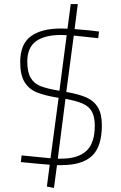

<svg xmlns="http://www.w3.org/2000/svg" viewBox="-20 -810 600 950"><path d="M484 -191Q484 -84 435 -38.5Q386 7 285 7H262L247 120L212 113L226 5Q184 2 83 -8L87 -41Q192 -30 230 -27L270 -326Q201 -337 162 -353Q123 -369 101.5 -404Q80 -439 80 -503Q80 -591 132 -630Q184 -669 283 -669Q303 -669 314 -668L330 -790H365L349 -666Q429 -660 470 -654L466 -621L345 -634L308 -355Q371 -344 408 -327.5Q445 -311 464.5 -278.5Q484 -246 484 -191ZM274 -361 310 -636Q300 -637 283 -637Q200 -637 157.5 -605.5Q115 -574 115 -505Q115 -453 132 -424.5Q149 -396 181.5 -383.5Q214 -371 274 -361ZM449 -188Q449 -232 434.5 -258Q420 -284 389 -297.5Q358 -311 304 -321L266 -25H284Q366 -25 407.5 -63.5Q449 -102 449 -188Z"/></svg>

Font: Cairo ExtraLight
Style: Regular
Weight: 275
Designer: Mohamed Gaber, Accademia di Belle Arti di Urbino and others
Foundry: Kief Type Foundry, Accademia di Belle Arti di Urbino and others
Version: Version 3.011